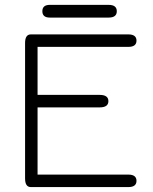

<svg xmlns="http://www.w3.org/2000/svg" viewBox="-20 -761 624 781"><path d="M421.9 -741.2Q455.1 -741.2 455.1 -715.3Q455.1 -689.5 421.9 -689.5H182.6Q152.3 -689.5 152.3 -715.3Q152.3 -741.2 182.6 -741.2ZM132.8 -324.2V-50.8H502Q535.2 -50.8 535.2 -25.4Q535.2 0 502 0H105.5Q82 0 82 -35.2V-585.9Q82 -621.1 105.5 -621.1H502Q535.2 -621.1 535.2 -595.7Q535.2 -570.3 502 -570.3H132.8V-375H385.7Q420.9 -375 420.9 -349.6Q420.9 -324.2 385.7 -324.2Z"/></svg>

Font: Jura
Style: Book
Weight: 400
Version: Version 2.5